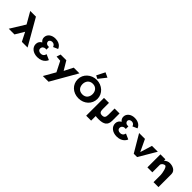

<svg xmlns="http://www.w3.org/2000/svg" viewBox="413 -3066 5345 5345"><g transform="rotate(45 3086.0 -393.5)"><path d="M560.2 0 426 -263 268.8 0H44.3L311.7 -433L117 -773H341.3L784.7 0Z M1275.7 -511.8C1275.7 -511.8 1257.9 -598.5 1160.7 -598.5C1111.1 -598.5 1065.3 -566.2 1065.3 -521.2C1065.3 -470.2 1111.1 -432.8 1157.9 -432.8H1196.2V-328.2C1196.2 -328.2 1181.3 -333.3 1162.6 -333.3C1100.9 -333.3 1051.3 -290.8 1051.3 -230.5C1051.3 -171 1098 -137.8 1162.6 -137.8C1278.5 -137.8 1288.8 -244.9 1288.8 -244.9L1451.5 -172.7C1451.5 -172.7 1399.1 -0.1 1161.6 -0.1C996.1 -0.1 875.5 -96.2 875.5 -230.5C875.5 -304.4 913.9 -358 973.7 -391.1C931.6 -420.9 905.4 -465.1 905.4 -522.9C905.4 -641.9 1012 -726.9 1158.8 -726.9C1374.8 -726.9 1414.1 -573 1414.1 -573Z M2089.2 -513 1955 -250 1797.7 -513H1573.3L1533.4 -394L1688.1 -382L1840.6 -80L1645.9 260H1870.3L2313.6 -513Z M2683.2 -803.2 2774.2 -756.1 2950.1 -980 2806.7 -1047.2ZM2395.5 -363.9C2395.5 -159.1 2556.3 -0.1 2784.5 -0.1C3006.1 -0.1 3172.5 -159.1 3172.5 -363.9C3172.5 -568.8 2998.6 -726.9 2784.5 -726.9C2572.2 -726.9 2395.5 -568.8 2395.5 -363.9ZM2585.3 -363.9C2585.3 -468.5 2648.9 -573 2784.5 -573C2921 -573 2982.7 -468.5 2982.7 -363.9C2982.7 -259.4 2924.7 -154.8 2784.5 -154.8C2640.5 -154.8 2585.3 -259.4 2585.3 -363.9Z M3476 -513H3280.2V188H3474.8V6.6C3507.8 12.3 3545.1 15 3587 15C3798.2 15 3892.8 -54 3892.8 -226V-513H3698.2V-269C3698.2 -168 3668.5 -129 3587 -129C3505.7 -129 3476 -168 3476 -269Z M4400.7 -511.8C4400.7 -511.8 4382.9 -598.5 4285.7 -598.5C4236.1 -598.5 4190.3 -566.2 4190.3 -521.2C4190.3 -470.2 4236.1 -432.8 4282.9 -432.8H4321.2V-328.2C4321.2 -328.2 4306.3 -333.3 4287.6 -333.3C4225.9 -333.3 4176.3 -290.8 4176.3 -230.5C4176.3 -171 4223 -137.8 4287.6 -137.8C4403.5 -137.8 4413.8 -244.9 4413.8 -244.9L4576.5 -172.7C4576.5 -172.7 4524.1 -0.1 4286.6 -0.1C4121.1 -0.1 4000.5 -96.2 4000.5 -230.5C4000.5 -304.4 4038.9 -358 4098.7 -391.1C4056.6 -420.9 4030.4 -465.1 4030.4 -522.9C4030.4 -641.9 4137 -726.9 4283.8 -726.9C4499.8 -726.9 4539.1 -573 4539.1 -573Z M4893.5 -513H4662.5L4965 0H5097L5399.5 -513H5168.5L5060.7 -160Z M5502.5 0H5697.2V-290C5697.2 -341 5754.3 -390 5812.7 -390C5875.3 -390 5913.8 -170 5913.8 -119V171H6108.5V-338C6108.5 -481 5964.5 -528 5861 -528C5799.5 -528 5743.3 -499 5699.3 -459H5697.2V-513H5502.5Z"/></g></svg>

Font: Hussar
Style: BdWide
Weight: 700
Foundry: Cannot Into Space Fonts
Version: Version 2.00